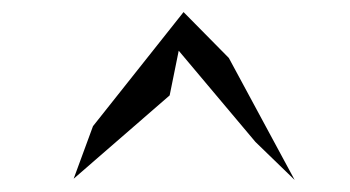

<svg xmlns="http://www.w3.org/2000/svg" viewBox="-20 -517 580 318"><path d="M102 -221 134 -308 284 -497 359 -421 468 -219 403 -282 276 -433 261 -359Z"/></svg>

Font: DeepMind Serif Text
Style: Italic
Weight: 400
Italic angle: -12°
Designer: Frank Grießhammer / Modifications: Colophon Foundry
Foundry: Colophon Foundry
Version: Version 5.003; ttfautohint (v1.8.2)